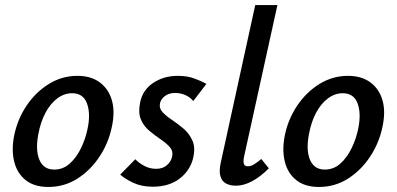

<svg xmlns="http://www.w3.org/2000/svg" viewBox="-20 -731 1574 762"><path d="M172 11Q116 11 82 -16Q48 -43 36.5 -89Q25 -135 36 -192Q49 -257 85 -311Q121 -365 173.5 -397.5Q226 -430 287 -430Q341 -430 376 -404Q411 -378 424 -333Q437 -288 424 -228Q411 -164 375 -109.5Q339 -55 287 -22Q235 11 172 11ZM195 -58Q230 -58 256.5 -81.5Q283 -105 301.5 -143Q320 -181 328 -222Q340 -281 325 -321Q310 -361 266 -361Q235 -361 207.5 -340.5Q180 -320 160.5 -283.5Q141 -247 132 -198Q120 -135 136.5 -96.5Q153 -58 195 -58Z M586 10Q542 10 509 -5.5Q476 -21 457 -38L517 -99Q530 -85 552 -73Q574 -61 600 -61Q626 -61 642.5 -75.5Q659 -90 663 -109Q668 -131 654 -147Q640 -163 617 -178.5Q594 -194 572 -212.5Q550 -231 539 -257.5Q528 -284 536 -324Q546 -374 588 -402Q630 -430 686 -430Q722 -430 750 -420Q778 -410 799 -398L747 -330Q735 -345 716 -353.5Q697 -362 675 -362Q650 -362 634 -349.5Q618 -337 615 -321Q611 -301 625.5 -285.5Q640 -270 663.5 -254.5Q687 -239 709 -220Q731 -201 743.5 -173.5Q756 -146 747 -106Q736 -56 694 -23Q652 10 586 10Z M916 6Q893 6 876.5 -3Q860 -12 854.5 -32.5Q849 -53 856 -85L993 -711H1081L949 -111Q945 -93 947.5 -82Q950 -71 964 -71Q975 -71 987 -78Q999 -85 1017 -100L1047 -63Q1013 -29 980 -11.5Q947 6 916 6Z M1246 11Q1190 11 1156 -16Q1122 -43 1110.5 -89Q1099 -135 1110 -192Q1123 -257 1159 -311Q1195 -365 1247.5 -397.5Q1300 -430 1361 -430Q1415 -430 1450 -404Q1485 -378 1498 -333Q1511 -288 1498 -228Q1485 -164 1449 -109.5Q1413 -55 1361 -22Q1309 11 1246 11ZM1269 -58Q1304 -58 1330.5 -81.5Q1357 -105 1375.5 -143Q1394 -181 1402 -222Q1414 -281 1399 -321Q1384 -361 1340 -361Q1309 -361 1281.5 -340.5Q1254 -320 1234.5 -283.5Q1215 -247 1206 -198Q1194 -135 1210.5 -96.5Q1227 -58 1269 -58Z"/></svg>

Font: Ysabeau Office SemiBold
Style: Italic
Weight: 600
Italic angle: -12°
Designer: Christian Thalmann (Catharsis Fonts)
Version: Version 2.001;gftools[0.9.30]; featfreeze: tnum,lnum,ss02